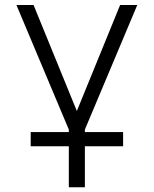

<svg xmlns="http://www.w3.org/2000/svg" viewBox="-20 -538 626 782"><path d="M105 57.6H260.3V224.6H325.7V57.6H481.4V0H325.7V-10.3L539.1 -517.6H469.2L293 -85.9L116.7 -517.6H46.9L260.3 -10.3V0H105Z"/></svg>

Font: Cascadia Code Light
Style: Regular
Weight: 300
Monospace: yes
Designer: Aaron Bell
Foundry: Saja Typeworks
Version: Version 2404.023